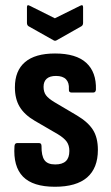

<svg xmlns="http://www.w3.org/2000/svg" viewBox="-20 -705 424 733"><path d="M189.6 8Q105.6 8 67.7 -30.7Q29.9 -69.5 35.3 -147.4Q36.2 -158.8 45.7 -158.8H129.1Q138.5 -158.8 138.5 -147.4Q138 -110.5 149.6 -93.9Q161.3 -77.2 190.7 -77.2Q218 -77.2 231.4 -89.9Q244.8 -102.5 244.8 -128.8Q244.8 -149.9 234.5 -164.3Q224.2 -178.6 200.7 -192.7L112.3 -244.1Q73.8 -266.6 55.3 -296.9Q36.9 -327.2 36.9 -371.6Q36.9 -435 75.5 -467.9Q114 -500.8 190.1 -500.8Q270.6 -500.8 309.4 -465.1Q348.3 -429.4 346.2 -362.6Q345.2 -351.7 335.8 -351.7H252.9Q248 -351.7 245.2 -354.6Q242.5 -357.6 243 -365.1Q244.5 -389.3 232.1 -402.2Q219.7 -415.1 193.9 -415.1Q170.1 -415.1 158.2 -404.4Q146.3 -393.8 146.3 -373.6Q146.3 -353.9 155.6 -341.3Q164.9 -328.7 188.5 -314.6L273.9 -264.1Q315.9 -239.1 334.8 -209.4Q353.7 -179.7 353.7 -132.8Q353.7 -63.4 312.7 -27.7Q271.6 8 189.6 8ZM183.6 -551.6 88.8 -605Q82.9 -608.9 82.9 -617.9V-677.8Q82.9 -689.2 94.3 -682.7L189.5 -635.2L285.3 -682.7Q297.2 -689.2 297.2 -677.8V-617.9Q297.2 -608.9 291.2 -605L197 -551.6Q190.1 -547.2 183.6 -551.6Z"/></svg>

Font: Sofia Sans Condensed
Style: Regular
Weight: 400
Designer: Botio Nikoltchev, Ani Petrova
Foundry: lettersoup
Version: Version 4.100